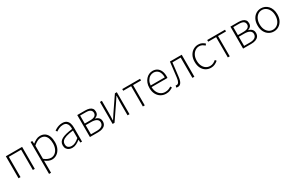

<svg xmlns="http://www.w3.org/2000/svg" viewBox="216 -2155 6119 4008"><g transform="rotate(-30 3275.0 -151.5)"><path d="M102 0V-530H494V0H447V-489H150V0Z M699 240V-530H739L745 -463H747Q786 -494 832 -518.5Q878 -543 927 -543Q998 -543 1045.5 -509.5Q1093 -476 1116 -415.5Q1139 -355 1139 -273Q1139 -183 1106.5 -118.5Q1074 -54 1021 -20.5Q968 13 905 13Q868 13 827.5 -4.5Q787 -22 746 -52L747 46V240ZM904 -29Q958 -29 1000 -59.5Q1042 -90 1066 -145.5Q1090 -201 1090 -273Q1090 -338 1073 -390Q1056 -442 1019 -471.5Q982 -501 920 -501Q881 -501 838 -478.5Q795 -456 747 -414V-97Q792 -60 833 -44.5Q874 -29 904 -29Z M1397 13Q1355 13 1320 -2.5Q1285 -18 1264 -50.5Q1243 -83 1243 -132Q1243 -220 1325.5 -266Q1408 -312 1585 -332Q1587 -374 1577.5 -412.5Q1568 -451 1541 -476.5Q1514 -502 1461 -502Q1406 -502 1362 -480.5Q1318 -459 1290 -439L1269 -475Q1288 -488 1317 -504Q1346 -520 1384 -531.5Q1422 -543 1465 -543Q1528 -543 1565 -515.5Q1602 -488 1617.5 -442Q1633 -396 1633 -340V0H1593L1588 -69H1585Q1545 -36 1497 -11.5Q1449 13 1397 13ZM1404 -28Q1450 -28 1493 -50Q1536 -72 1585 -114V-295Q1476 -283 1411.5 -261.5Q1347 -240 1319 -208.5Q1291 -177 1291 -134Q1291 -76 1324.5 -52Q1358 -28 1404 -28Z M1823 0V-530H2013Q2071 -530 2112.5 -516Q2154 -502 2175.5 -473.5Q2197 -445 2197 -399Q2197 -349 2172 -322Q2147 -295 2110 -284V-279Q2138 -273 2163 -258Q2188 -243 2204.5 -217Q2221 -191 2221 -151Q2221 -99 2196.5 -66Q2172 -33 2127 -16.5Q2082 0 2020 0ZM1870 -298H1995Q2078 -298 2113.5 -324.5Q2149 -351 2149 -395Q2149 -441 2115 -466Q2081 -491 2004 -491H1870ZM1870 -39H2009Q2090 -39 2131.5 -68.5Q2173 -98 2173 -153Q2173 -204 2129 -231.5Q2085 -259 2001 -259H1870Z M2370 0V-530H2417V-263Q2417 -220 2415.5 -168Q2414 -116 2411 -63H2416Q2433 -88 2454.5 -120.5Q2476 -153 2491 -178L2731 -530H2777V0H2730V-267Q2730 -311 2732 -363Q2734 -415 2737 -468H2732Q2716 -443 2694 -410Q2672 -377 2656 -352L2416 0Z M3099 0V-489H2908V-530H3337V-489H3145V0Z M3655 13Q3588 13 3532 -20Q3476 -53 3443 -115Q3410 -177 3410 -264Q3410 -329 3429 -380.5Q3448 -432 3481 -468.5Q3514 -505 3555 -524Q3596 -543 3641 -543Q3704 -543 3749 -514.5Q3794 -486 3819 -431Q3844 -376 3844 -298Q3844 -289 3843.5 -279.5Q3843 -270 3841 -259H3459Q3460 -192 3485 -140Q3510 -88 3554.5 -58Q3599 -28 3659 -28Q3703 -28 3737.5 -41Q3772 -54 3802 -75L3822 -38Q3790 -19 3752 -3Q3714 13 3655 13ZM3459 -298H3799Q3799 -400 3756 -451Q3713 -502 3641 -502Q3596 -502 3556.5 -478Q3517 -454 3491 -408.5Q3465 -363 3459 -298Z M3939 13Q3926 13 3917.5 11.5Q3909 10 3900 7L3911 -38Q3916 -37 3921 -35.5Q3926 -34 3933 -34Q3966 -34 3986 -67Q4006 -100 4014 -168Q4025 -259 4035.5 -349.5Q4046 -440 4057 -530H4341V0H4293V-489H4094Q4084 -406 4075 -324Q4066 -242 4055 -158Q4045 -71 4015.5 -29Q3986 13 3939 13Z M4740 13Q4672 13 4618 -19.5Q4564 -52 4532 -114Q4500 -176 4500 -264Q4500 -353 4534 -415.5Q4568 -478 4623 -510.5Q4678 -543 4742 -543Q4796 -543 4833.5 -523Q4871 -503 4897 -478L4870 -445Q4844 -469 4813 -485.5Q4782 -502 4743 -502Q4689 -502 4645 -471.5Q4601 -441 4575.5 -388Q4550 -335 4550 -264Q4550 -194 4574.5 -141Q4599 -88 4642 -58.5Q4685 -29 4743 -29Q4785 -29 4821 -47Q4857 -65 4885 -90L4910 -57Q4876 -27 4833.5 -7Q4791 13 4740 13Z M5147 0V-489H4956V-530H5385V-489H5193V0Z M5515 0V-530H5705Q5763 -530 5804.5 -516Q5846 -502 5867.5 -473.5Q5889 -445 5889 -399Q5889 -349 5864 -322Q5839 -295 5802 -284V-279Q5830 -273 5855 -258Q5880 -243 5896.5 -217Q5913 -191 5913 -151Q5913 -99 5888.5 -66Q5864 -33 5819 -16.5Q5774 0 5712 0ZM5562 -298H5687Q5770 -298 5805.5 -324.5Q5841 -351 5841 -395Q5841 -441 5807 -466Q5773 -491 5696 -491H5562ZM5562 -39H5701Q5782 -39 5823.5 -68.5Q5865 -98 5865 -153Q5865 -204 5821 -231.5Q5777 -259 5693 -259H5562Z M6255 13Q6191 13 6137 -19.5Q6083 -52 6050 -114Q6017 -176 6017 -264Q6017 -353 6050 -415.5Q6083 -478 6137 -510.5Q6191 -543 6255 -543Q6303 -543 6346 -524.5Q6389 -506 6422 -470.5Q6455 -435 6474 -382.5Q6493 -330 6493 -264Q6493 -176 6459.5 -114Q6426 -52 6372.5 -19.5Q6319 13 6255 13ZM6255 -29Q6309 -29 6352 -58.5Q6395 -88 6419.5 -141Q6444 -194 6444 -264Q6444 -335 6419.5 -388Q6395 -441 6352 -471.5Q6309 -502 6255 -502Q6201 -502 6158.5 -471.5Q6116 -441 6091.5 -388Q6067 -335 6067 -264Q6067 -194 6091.5 -141Q6116 -88 6158.5 -58.5Q6201 -29 6255 -29Z"/></g></svg>

Font: Noto Sans TC ExtraLight
Style: Regular
Weight: 250
Designer: Ryoko NISHIZUKA  (kana, bopomofo & ideographs); Paul D. Hunt (Latin, Greek & Cyrillic); Sandoll Communications , Soo-you
Foundry: Adobe
Version: Version 2.004-H2;hotconv 1.0.118;makeotfexe 2.5.65603